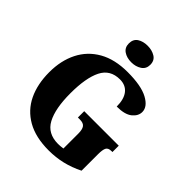

<svg xmlns="http://www.w3.org/2000/svg" viewBox="-253 -1098 1266 1266"><g transform="rotate(45 380.5 -465.0)"><path d="M413 10Q291 10 210.5 -36Q130 -82 90.5 -164.5Q51 -247 51 -358Q51 -466 92.5 -548.5Q134 -631 215.5 -677.5Q297 -724 417 -724Q543 -724 607 -689.5Q671 -655 671 -606Q671 -569 636 -540.5Q601 -512 526 -512Q526 -581 497 -617.5Q468 -654 415 -654Q324 -654 286 -577.5Q248 -501 248 -358Q248 -216 288.5 -140Q329 -64 427 -64Q446 -64 473 -68V-207Q473 -245 460.5 -262.5Q448 -280 414 -280H396V-339H718V-280H710Q679 -280 670 -262Q661 -244 661 -203V-49Q601 -19 540 -4.5Q479 10 413 10ZM387 -786Q345 -786 316.5 -805.5Q288 -825 288 -863Q288 -903 316.5 -921.5Q345 -940 387 -940Q428 -940 458 -921.5Q488 -903 488 -863Q488 -825 458 -805.5Q428 -786 387 -786Z"/></g></svg>

Font: Noto Serif Lao SemiCondensed Black
Style: Regular
Weight: 900
Width: 4
Designer: Monotype Design Team
Foundry: Monotype Imaging Inc.
Version: Version 2.003; ttfautohint (v1.8.4.7-5d5b)